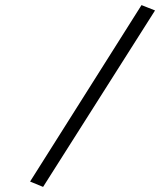

<svg xmlns="http://www.w3.org/2000/svg" viewBox="-20 -726 628 753"><path d="M535 -706 588 -685 149 7 98 -14Z"/></svg>

Font: Panefresco 250wt
Style: Italic
Weight: 300
Version: Version 1.000